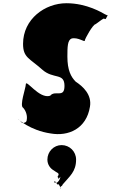

<svg xmlns="http://www.w3.org/2000/svg" viewBox="-20 -860 763 1191"><path d="M362 40C412 40 452 80 452 130C452 205 412 233 369 284C363 301 354 290 354 308C354 320 357 296 357 308C357 314 347 276 340 284C335 291 322 256 318 266C318 278 316 256 316 268C320 283 320 264 324 272C326 282 350 266 355 236C340 256 341 247 341 242C336 238 336 236 342 228C349 212 330 211 315 198C291 185 274 160 274 130C274 80 314 40 362 40ZM392 -840C259 -840 123 -742 123 -588C123 -502 163 -499 241 -429C311 -366 380 -411 380 -327C380 -248 322 -304 291 -266C222 -244 140 -374 140 -336C140 -314 99 -203 124 -191C143 -170 150 -139 146 -118C146 -99 128 -97 118 -97C111 -103 93 -123 91 -122C91 -122 165 -51 295 -32C404 -13 516 -61 538 -198C551 -272 495 -324 450 -353C420 -383 398 -425 398 -509C398 -570 399 -611 424 -621C464 -631 506 -596 506 -608C506 -619 557 -710 573 -710C588 -720 613 -741 624 -745C637 -739 635 -740 644 -758C650 -769 656 -758 630 -772C615 -780 520 -840 392 -840Z"/></svg>

Font: Hussar Przerywany
Style: Regular
Weight: 400
Foundry: Cannot Into Space Fonts
Version: Version 0.982